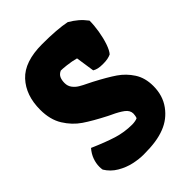

<svg xmlns="http://www.w3.org/2000/svg" viewBox="-220 -865 981 981"><g transform="rotate(-45 271.0 -374.0)"><path d="M65.4 -205.1Q136.7 -173.8 189.7 -157.2Q242.7 -140.6 298.8 -140.6Q309.1 -140.6 320.1 -142.6Q331.1 -144.5 337.4 -147.9Q339.8 -153.3 341.3 -161.9Q342.8 -170.4 342.8 -175.8Q342.8 -199.7 319.8 -216.8Q296.9 -233.9 259.3 -251L242.2 -259.3Q168.9 -296.9 124.8 -326.9Q80.6 -356.9 50 -406Q19.5 -455.1 19.5 -526.4Q19.5 -630.9 77.9 -693.8Q136.2 -756.8 263.7 -756.8Q372.6 -756.8 436 -743.7Q462.4 -728 482.2 -711.2Q502 -694.3 520 -670.4Q520 -636.2 513.4 -596.4Q506.8 -556.6 495.4 -523.4Q483.9 -490.2 470.7 -475.6Q459.5 -470.2 445.8 -467.5Q432.1 -464.8 412.1 -464.8Q391.1 -464.8 377.9 -467.8Q364.7 -470.7 353.5 -477.5L338.4 -579.1Q310.1 -586.9 278.3 -590.6Q246.6 -594.2 235.4 -593.8Q217.3 -585.4 210.7 -570.6Q204.1 -555.7 204.1 -535.2Q204.1 -513.2 216.1 -497.3Q228 -481.4 245.1 -471.2Q262.2 -460.9 289.1 -448.2L310.5 -437.5Q380.4 -400.9 420.4 -373.5Q460.4 -346.2 487.5 -304.4Q514.6 -262.7 514.6 -203.6Q514.6 -134.8 478.5 -85.2Q442.4 -35.6 385.7 -13.7Q355 -1.5 317.9 3.9Q280.8 9.3 231.9 9.3Q198.7 9.3 160.6 1Q122.6 -7.3 86.7 -28.3Q50.8 -49.3 29.3 -84.5Q27.3 -93.8 27.3 -106.9Q27.3 -131.8 36.6 -157.2Q45.9 -182.6 65.4 -205.1Z"/></g></svg>

Font: Kavoon
Style: Regular
Weight: 400
Designer: Viktoriya Grabowska
Foundry: Viktoriya Grabowska
Version: Version 1.004; ttfautohint (v1.4.1)